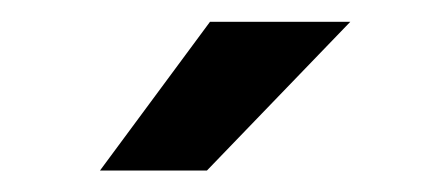

<svg xmlns="http://www.w3.org/2000/svg" viewBox="-20 -701 400 179"><path d="M175.8 -680.7 73.2 -542H172.9L306.6 -680.7Z"/></svg>

Font: Sen-gleads
Style: Bold
Weight: 700
Designer: Kosal Sen, Philatype
Foundry: Philatype
Version: Version 1.004; ttfautohint (v1.8.3)